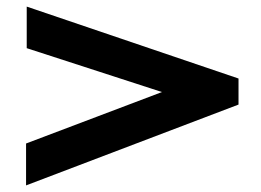

<svg xmlns="http://www.w3.org/2000/svg" viewBox="-20 -600 790 582"><path d="M59 -38V-165L471 -321L61 -454V-580L703 -362V-283Z"/></svg>

Font: Inconsolata ExtraExpanded Black
Style: Regular
Weight: 900
Width: 8
Monospace: yes
Designer: Raph Levien, Cyreal, Brenton Simpson
Foundry: Raph Levien, Cyreal, Google
Version: Version 3.001; ttfautohint (v1.8.2.53-6de2)